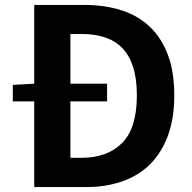

<svg xmlns="http://www.w3.org/2000/svg" viewBox="-20 -760 781 780"><path d="M32 -415 119 -420V-740H321Q406 -740 474 -718Q542 -696 589.5 -650.5Q637 -605 662.5 -536Q688 -467 688 -373Q688 -280 662.5 -210Q637 -140 590.5 -93.5Q544 -47 477.5 -23.5Q411 0 329 0H119V-348H32ZM266 -622V-420H415V-348H266V-119H312Q416 -119 476 -179Q536 -239 536 -373Q536 -441 520.5 -488.5Q505 -536 476 -565.5Q447 -595 405.5 -608.5Q364 -622 312 -622Z"/></svg>

Font: Kinto Sans
Style: Bold
Weight: 700
Designer: Authors: Ryoko NISHIZUKA  (kana & ideographs); Paul D. Hunt (Latin, Greek & Cyrillic); Wenlong ZHANG  (bopomofo); Sandol
Foundry: Adobe Systems Incorporated, ookami Inc.
Version: Version 0.001